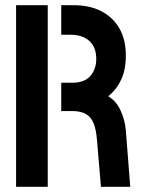

<svg xmlns="http://www.w3.org/2000/svg" viewBox="-20 -720 546 740"><path d="M369 0 354 -178Q351 -218 341.5 -243Q332 -268 312 -280Q292 -292 258 -292H216V-401H257Q306 -401 328.5 -427.5Q351 -454 351 -493Q351 -538 324.5 -562Q298 -586 252 -586H216V-700H264Q326 -700 371 -676.5Q416 -653 440.5 -610Q465 -567 465 -506Q465 -451 446.5 -412Q428 -373 397 -349Q428 -331 445 -293.5Q462 -256 465 -217L482 0ZM42 0V-700H164V0Z"/></svg>

Font: Stick No Bills
Style: Bold
Weight: 700
Version: Version 2.000